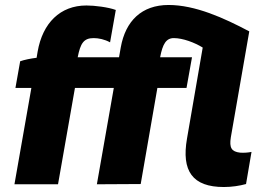

<svg xmlns="http://www.w3.org/2000/svg" viewBox="-20 -740 1060 771"><path d="M61 -494 42 -387H106L38 0H213L281 -387H437L369 0L545 -1L612 -387H729L751 -510H623C633 -563 647 -587 678 -587C714 -587 762 -569 794 -549L731 -184C708 -53 753 11 879 11C911 11 943 6 968 -1L990 -130C975 -127 960 -126 944 -127C910 -131 900 -146 907 -189L981 -614C879 -668 764 -720 657 -720C549 -720 484 -656 465 -550L458 -510H292C303 -566 316 -587 356 -587C376 -587 400 -582 422 -570L445 -700C415 -711 361 -718 327 -718C222 -718 151 -648 131 -532L127 -508C103 -505 78 -500 61 -494Z"/></svg>

Font: Fixel Text 20240404 ExtraBold
Style: Italic
Weight: 800
Width: 4
Italic angle: -10°
Designer: AlfaBravo + MacPaw
Foundry: Kyrylo Tkachov, Marchela Mozhyna, Serhii Makarenko, Maria Weinstein, Zakhar Kryvoshyya
Version: Version 1.211;Glyphs 3.2 (3225)